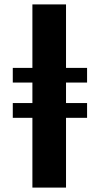

<svg xmlns="http://www.w3.org/2000/svg" viewBox="-20 -851 453 871"><path d="M127 0V-316.5H38V-383.5H127V-476.5H38V-543H127V-831H279.5V-543H375V-476.5H279.5V-383.5H375V-316.5H279.5V0Z"/></svg>

Font: Merriweather 24pt ExtraBold
Style: Regular
Weight: 800
Version: Version 2.100